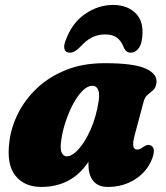

<svg xmlns="http://www.w3.org/2000/svg" viewBox="-20 -743 674 778"><path d="M525.5 -194.5Q510 -137 535.5 -137Q543 -137 548 -139.8Q553 -142.5 561.5 -148Q578 -160.5 592 -153Q614 -141 594 -94Q573 -44.5 525.2 -15Q477.5 14.5 417 14.5Q378 14.5 358.2 -9.5Q338.5 -33.5 338.5 -75Q338.5 -81 338.5 -87.5Q271 14.5 147 14.5Q79 14.5 42.5 -31Q6 -76.5 18 -169Q25 -227 53.2 -283.5Q81.5 -340 130.2 -386Q179 -432 247.5 -459.5Q316 -487 404.5 -487Q522.5 -487 570.5 -465Q618.5 -443 614 -407.5Q611 -387 600.5 -377.5Q590 -368 578.5 -359Q567 -350 562 -331ZM228.5 -177.5Q222.5 -139 230 -124.2Q237.5 -109.5 250 -109.5Q272.5 -109.5 298.8 -138.8Q325 -168 347.2 -218.2Q369.5 -268.5 379.5 -331.5Q384.5 -363.5 377.5 -379.5Q370.5 -395.5 355 -395.5Q335 -395.5 315 -375.8Q295 -356 277.5 -323.8Q260 -291.5 247 -253.2Q234 -215 228.5 -177.5ZM406 -603.5Q377.5 -603.5 353.5 -591.8Q329.5 -580 305.5 -553.5Q282.5 -529.5 263.5 -529.5Q246.5 -529.5 241.8 -542.5Q237 -555.5 245 -576.5Q270.5 -649 324.2 -686Q378 -723 438 -723Q498.5 -723 532.8 -686Q567 -649 554 -576.5Q550 -555.5 537.8 -542.5Q525.5 -529.5 509 -529.5Q489.5 -529.5 480.5 -553.5Q470 -579 452.8 -591.2Q435.5 -603.5 406 -603.5Z"/></svg>

Font: Fraunces 9pt Soft Black
Style: Italic
Weight: 900
Italic angle: -16°
Version: Version 1.000;[b76b70a41]